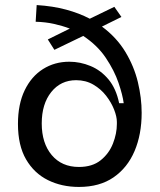

<svg xmlns="http://www.w3.org/2000/svg" viewBox="-20 -725 631 759"><path d="M292 14Q224 14 169.5 -13Q115 -40 83 -95Q51 -150 51 -235Q51 -313 77.5 -368Q104 -423 150 -452Q196 -481 254 -481Q297 -481 338 -464Q379 -447 409 -411Q439 -375 451 -317H469Q465 -349 448.5 -397.5Q432 -446 398.5 -496Q365 -546 309 -583L195 -528L169 -569L256 -612Q227 -623 193.5 -630.5Q160 -638 121 -639L125 -705Q189 -701 241 -687Q293 -673 335 -651L432 -698L460 -658L383 -620Q441 -577 475.5 -520Q510 -463 525 -400.5Q540 -338 540 -279Q540 -194 512 -128Q484 -62 429 -24Q374 14 292 14ZM292 -65Q345 -65 378 -91.5Q411 -118 426.5 -157.5Q442 -197 442 -235V-243Q442 -264 431 -292Q420 -320 399.5 -346.5Q379 -373 349 -390.5Q319 -408 281 -408Q220 -408 182.5 -361Q145 -314 145 -237Q145 -159 184.5 -112Q224 -65 292 -65Z"/></svg>

Font: Bricolage Grotesque 10pt
Style: Regular
Weight: 400
Designer: Mathieu Triay
Foundry: Atelier Triay
Version: Version 1.000; ttfautohint (v1.8.4.7-5d5b);gftools[0.9.32]